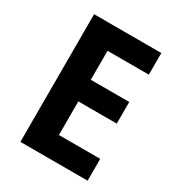

<svg xmlns="http://www.w3.org/2000/svg" viewBox="-171 -822 857 930"><g transform="rotate(30 257.0 -357.0)"><path d="M459 0H83V-714H459V-593H228V-431H443V-310H228V-122H459Z"/></g></svg>

Font: Noto Sans Sinhala SemiCondensed
Style: Bold
Weight: 700
Width: 4
Designer: Jelle Bosma - Monotype Design Team
Foundry: Monotype Imaging Inc.
Version: Version 2.006; ttfautohint (v1.8.4.7-5d5b)